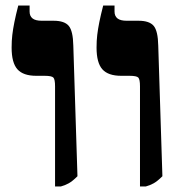

<svg xmlns="http://www.w3.org/2000/svg" viewBox="-20 -667 654 694"><path d="M486 7V-355Q486 -380 480 -386.5Q474 -393 448 -393H418Q371 -393 350 -416.5Q329 -440 329 -495Q329 -520 331.5 -541Q334 -562 339 -587Q344 -612 353 -647H394V-625Q394 -609 404.5 -600.5Q415 -592 438 -592H481Q520 -592 535.5 -573.5Q551 -555 552 -502L567 -30Q549 -12 535.5 -4.5Q522 3 507 7ZM179 7V-355Q179 -380 173 -386.5Q167 -393 141 -393H111Q64 -393 43 -416.5Q22 -440 22 -495Q22 -520 24.5 -541Q27 -562 32 -587Q37 -612 46 -647H87V-625Q87 -609 97.5 -600.5Q108 -592 131 -592H174Q213 -592 228.5 -573.5Q244 -555 245 -502L260 -30Q242 -12 228.5 -4.5Q215 3 200 7Z"/></svg>

Font: Noto Serif Hebrew Black
Style: Regular
Weight: 900
Version: Version 2.003